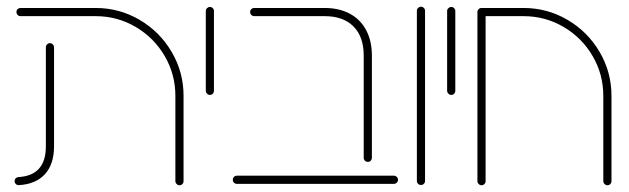

<svg xmlns="http://www.w3.org/2000/svg" viewBox="-20 -542 1855 566"><path d="M23 -8.1Q23 -13 26.3 -16.3Q29.6 -19.6 34.1 -20Q115.2 -24.4 115.2 -110.4V-402.6Q115.2 -407.4 118.7 -411.1Q122.2 -414.8 127 -414.8Q131.9 -414.8 135.6 -411.1Q139.3 -407.4 139.3 -402.6V-110.4Q139.3 -58.1 112.6 -28.7Q85.9 0.7 36.3 3.7Q31.1 4.4 27 0.7Q23 -3 23 -8.1ZM509.3 4.1Q504.4 4.1 500.7 0.4Q497 -3.3 497 -8.1V-259.3Q497 -323 465.4 -377Q433.7 -431.1 379.6 -462.8Q325.6 -494.4 261.9 -494.4H40.4Q35.2 -494.4 31.9 -498Q28.5 -501.5 28.5 -506.7Q28.5 -511.9 32 -515.2Q35.6 -518.5 40.4 -518.5H261.9Q331.9 -518.5 391.5 -483.5Q451.1 -448.5 486.1 -388.9Q521.1 -329.3 521.1 -259.3V-8.1Q521.1 -3 517.6 0.6Q514.1 4.1 509.3 4.1Z M586.7 -274.4V-509.6Q586.7 -514.4 590.4 -518Q594.1 -521.5 598.9 -521.5Q603.7 -521.5 607.2 -518Q610.7 -514.4 610.7 -509.6V-274.4Q610.7 -269.3 607.2 -265.7Q603.7 -262.2 598.9 -262.2Q594.1 -262.2 590.4 -265.9Q586.7 -269.6 586.7 -274.4Z M1052.2 -76.7V-378.1Q1052.2 -433.7 1022 -464.1Q991.9 -494.4 936.7 -494.4H729.6Q724.4 -494.4 720.9 -498Q717.4 -501.5 717.4 -506.7Q717.4 -511.5 720.9 -515Q724.4 -518.5 729.6 -518.5H936.7Q979.6 -518.5 1011.1 -501.7Q1042.6 -484.8 1059.4 -453.1Q1076.3 -421.5 1076.3 -378.1V-76.7Q1076.3 -71.9 1073 -68.3Q1069.6 -64.8 1064.4 -64.8Q1059.3 -64.8 1055.7 -68.3Q1052.2 -71.9 1052.2 -76.7ZM666.3 -12.2Q666.3 -17 669.8 -20.6Q673.3 -24.1 678.5 -24.1H1141.1Q1145.9 -24.1 1149.6 -20.6Q1153.3 -17 1153.3 -12.2Q1153.3 -7 1149.6 -3.5Q1145.9 0 1141.1 0H678.5Q673.3 0 669.8 -3.5Q666.3 -7 666.3 -12.2Z M1208.9 -8.5V-510.4Q1208.9 -515.2 1212.6 -518.7Q1216.3 -522.2 1221.1 -522.2Q1225.9 -522.2 1229.4 -518.7Q1233 -515.2 1233 -510.4V-8.5Q1233 -3.7 1229.6 -0.2Q1226.3 3.3 1221.1 3.3Q1215.9 3.3 1212.4 -0.2Q1208.9 -3.7 1208.9 -8.5Z M1298.1 -274.4V-509.6Q1298.1 -514.4 1301.9 -518Q1305.6 -521.5 1310.4 -521.5Q1315.2 -521.5 1318.7 -518Q1322.2 -514.4 1322.2 -509.6V-274.4Q1322.2 -269.3 1318.7 -265.7Q1315.2 -262.2 1310.4 -262.2Q1305.6 -262.2 1301.9 -265.9Q1298.1 -269.6 1298.1 -274.4Z M1387.4 -8.1V-506.7H1411.5V-8.1Q1411.5 -3 1408 0.6Q1404.4 4.1 1399.6 4.1Q1394.8 4.1 1391.1 0.4Q1387.4 -3.3 1387.4 -8.1ZM1770.7 4.1Q1765.9 4.1 1762.2 0.4Q1758.5 -3.3 1758.5 -8.1V-259.3Q1758.5 -323 1726.9 -377Q1695.2 -431.1 1641.1 -462.8Q1587 -494.4 1523.3 -494.4H1399.6Q1394.4 -494.4 1390.9 -498Q1387.4 -501.5 1387.4 -506.7Q1387.4 -511.5 1390.9 -515Q1394.4 -518.5 1399.6 -518.5H1523.3Q1593.3 -518.5 1653 -483.5Q1712.6 -448.5 1747.6 -388.9Q1782.6 -329.3 1782.6 -259.3V-8.1Q1782.6 -3 1779.1 0.6Q1775.6 4.1 1770.7 4.1Z"/></svg>

Font: 26F Galaxy Hebrew Thin
Style: Regular
Weight: 100
Designer: C₂₉H₂₅N₃O₅
Version: Version 1.000